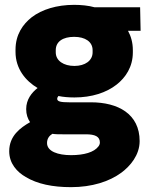

<svg xmlns="http://www.w3.org/2000/svg" viewBox="-20 -558 629 792"><path d="M18 66C18 117 51 152 86 172C134 201 197 214 273 214C359 214 431 191 481 154C517 127 556 82 556 24C556 -88 467 -136 355 -136H265C232 -136 216 -139 216 -150C216 -155 218 -158 221 -162C240 -158 263 -156 287 -156C359 -156 419 -176 461 -209C498 -238 528 -282 528 -342V-351C528 -383 520 -409 508 -431H560L558 -528H370C345 -535 315 -538 286 -538C214 -538 153 -519 111 -487C74 -458 44 -415 44 -353V-344C44 -274 86 -224 135 -195C111 -176 88 -148 88 -108C88 -86 94 -69 104 -54C64 -31 18 2 18 66ZM174 32C174 14 183 2 196 -6C208 -4 225 -4 239 -4H334C372 -4 392 5 392 30C392 35 390 41 386 46C368 70 327 82 273 82C220 82 174 67 174 32ZM210 -342V-351C210 -387 240 -406 286 -406C331 -406 362 -386 362 -351V-342C362 -308 331 -286 287 -286C243 -286 210 -307 210 -342Z"/></svg>

Font: Asimov Pro
Style: Ult
Weight: 900
Designer: Google
Version: Version 2.000980; 2014